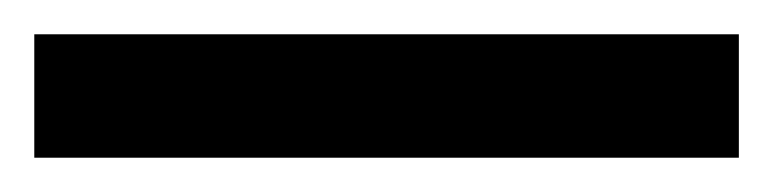

<svg xmlns="http://www.w3.org/2000/svg" viewBox="-22 -23 451 112"><path d="M-2 69H409V-3H-2Z"/></svg>

Font: Noto Sans Kannada UI SemiCondensed Black
Style: Regular
Weight: 900
Width: 4
Designer: Jelle Bosma - Monotype Design Team
Foundry: Monotype Imaging Inc.
Version: Version 2.005